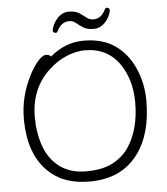

<svg xmlns="http://www.w3.org/2000/svg" viewBox="-59 -922 863 991"><g transform="rotate(-5 372.5 -427.0)"><path d="M366 16Q259 16 190 -30Q55 -120 55 -337Q55 -451 109 -557Q132 -602 156 -628.5Q180 -655 197 -655Q214 -655 223 -644Q301 -711 398 -711Q495 -711 559.5 -666Q624 -621 658.5 -542.5Q693 -464 693 -375Q693 -286 673.5 -217.5Q654 -149 614 -96Q528 16 366 16ZM574 -140Q635 -231 635 -371Q635 -485 580 -568Q517 -661 399 -661Q355 -661 305.5 -641Q256 -621 212 -580Q112 -488 112 -339Q112 -259 136 -190Q160 -121 214.5 -79.5Q269 -38 352.5 -38Q436 -38 489 -65.5Q542 -93 574 -140ZM258 -764Q243 -764 243 -779Q250 -813 275 -840Q300 -867 334 -867Q368 -867 387.5 -854Q407 -841 422.5 -828.5Q438 -816 458 -816Q498 -816 520 -861Q525 -870 531 -870Q537 -870 541.5 -866Q546 -862 546 -855Q539 -820 514 -793.5Q489 -767 455 -767Q421 -767 401.5 -779.5Q382 -792 366.5 -805Q351 -818 332 -818Q291 -818 269 -773Q265 -764 258 -764Z"/></g></svg>

Font: LXGW WenKai TC Light
Style: Regular
Weight: 300
Designer: LXGW / Fontworks Inc.
Foundry: LXGW / Fontworks Inc.
Version: Version 1.330